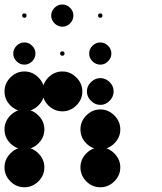

<svg xmlns="http://www.w3.org/2000/svg" viewBox="-24 -818 711 843"><path d="M416.7 -170.8Q451.7 -170.8 477.9 -144.6Q504.2 -118.3 504.2 -83.3Q504.2 -47.5 477.9 -21.7Q451.7 4.2 416.7 4.2Q380.8 4.2 355 -21.7Q329.2 -47.5 329.2 -83.3Q329.2 -118.3 355 -144.6Q380.8 -170.8 416.7 -170.8ZM83.3 -170.8Q118.3 -170.8 144.6 -144.6Q170.8 -118.3 170.8 -83.3Q170.8 -47.5 144.6 -21.7Q118.3 4.2 83.3 4.2Q47.5 4.2 21.7 -21.7Q-4.2 -47.5 -4.2 -83.3Q-4.2 -118.3 21.7 -144.6Q47.5 -170.8 83.3 -170.8ZM416.7 -337.5Q451.7 -337.5 477.9 -311.2Q504.2 -285 504.2 -250Q504.2 -214.2 477.9 -188.3Q451.7 -162.5 416.7 -162.5Q380.8 -162.5 355 -188.3Q329.2 -214.2 329.2 -250Q329.2 -285 355 -311.2Q380.8 -337.5 416.7 -337.5ZM83.3 -337.5Q118.3 -337.5 144.6 -311.2Q170.8 -285 170.8 -250Q170.8 -214.2 144.6 -188.3Q118.3 -162.5 83.3 -162.5Q47.5 -162.5 21.7 -188.3Q-4.2 -214.2 -4.2 -250Q-4.2 -285 21.7 -311.2Q47.5 -337.5 83.3 -337.5ZM375.4 -457.5Q393.3 -475 416.7 -475Q440 -475 457.5 -457.5Q475 -440 475 -416.7Q475 -393.3 457.5 -375.4Q440 -357.5 416.7 -357.5Q393.3 -357.5 375.4 -375.4Q357.5 -393.3 357.5 -416.7Q357.5 -440 375.4 -457.5ZM250 -504.2Q285 -504.2 311.2 -477.9Q337.5 -451.7 337.5 -416.7Q337.5 -380.8 311.2 -355Q285 -329.2 250 -329.2Q214.2 -329.2 188.3 -355Q162.5 -380.8 162.5 -416.7Q162.5 -451.7 188.3 -477.9Q214.2 -504.2 250 -504.2ZM83.3 -504.2Q118.3 -504.2 144.6 -477.9Q170.8 -451.7 170.8 -416.7Q170.8 -380.8 144.6 -355Q118.3 -329.2 83.3 -329.2Q47.5 -329.2 21.7 -355Q-4.2 -380.8 -4.2 -416.7Q-4.2 -451.7 21.7 -477.9Q47.5 -504.2 83.3 -504.2ZM416.7 -631.7Q435.8 -631.7 450.4 -617.1Q465 -602.5 465 -583.3Q465 -563.3 450.4 -548.8Q435.8 -534.2 416.7 -534.2Q396.7 -534.2 382.1 -548.8Q367.5 -563.3 367.5 -583.3Q367.5 -602.5 382.1 -617.1Q396.7 -631.7 416.7 -631.7ZM250 -592.5Q259.2 -592.5 259.2 -583.3Q259.2 -573.3 250 -573.3Q240 -573.3 240 -583.3Q240 -592.5 250 -592.5ZM83.3 -631.7Q102.5 -631.7 117.1 -617.1Q131.7 -602.5 131.7 -583.3Q131.7 -563.3 117.1 -548.8Q102.5 -534.2 83.3 -534.2Q63.3 -534.2 48.8 -548.8Q34.2 -563.3 34.2 -583.3Q34.2 -602.5 48.8 -617.1Q63.3 -631.7 83.3 -631.7ZM416.7 -759.2Q425.8 -759.2 425.8 -750Q425.8 -740 416.7 -740Q406.7 -740 406.7 -750Q406.7 -759.2 416.7 -759.2ZM250 -798.3Q269.2 -798.3 283.8 -783.8Q298.3 -769.2 298.3 -750Q298.3 -730 283.8 -715.4Q269.2 -700.8 250 -700.8Q230 -700.8 215.4 -715.4Q200.8 -730 200.8 -750Q200.8 -769.2 215.4 -783.8Q230 -798.3 250 -798.3ZM83.3 -759.2Q92.5 -759.2 92.5 -750Q92.5 -740 83.3 -740Q73.3 -740 73.3 -750Q73.3 -759.2 83.3 -759.2Z"/></svg>

Font: 0xA000-Dots-Mono
Style: Dots-Mono
Weight: 400
Version: Version 0.1